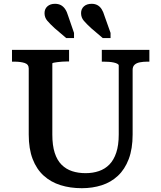

<svg xmlns="http://www.w3.org/2000/svg" viewBox="-20 -972 848 1009"><path d="M529 -889 561 -799V-772H520L459 -824Q435 -846 420.5 -863Q406 -880 406 -903Q406 -925 421 -938.5Q436 -952 462 -952Q479 -952 492 -945Q505 -938 514 -924Q523 -910 529 -889ZM338 -889 369 -799V-772H328L267 -824Q243 -846 228.5 -863Q214 -880 214 -903Q214 -925 229 -938.5Q244 -952 269 -952Q287 -952 300 -945Q313 -938 322.5 -924Q332 -910 338 -889ZM255 -265Q255 -208 267.5 -169Q280 -130 303.5 -106.5Q327 -83 359 -72.5Q391 -62 430 -62Q468 -62 500 -73Q532 -84 555 -107.5Q578 -131 591 -170Q604 -209 604 -265V-628Q604 -633 596.5 -637Q589 -641 577.5 -643.5Q566 -646 552 -647Q538 -648 524 -648H515V-710H765V-648H754Q733 -648 715 -644.5Q697 -641 687 -631.5Q677 -622 677 -605V-265Q677 -190 656.5 -136Q636 -82 599.5 -48Q563 -14 514.5 1.5Q466 17 410 17Q349 17 298 1Q247 -15 209.5 -49Q172 -83 151.5 -136.5Q131 -190 131 -265V-612Q131 -634 109.5 -641Q88 -648 54 -648H43V-710H343V-649H334Q321 -649 307 -648Q293 -647 281.5 -645.5Q270 -644 262.5 -642.5Q255 -641 255 -638Z"/></svg>

Font: Roboto Serif 20pt Medium
Style: Regular
Weight: 500
Version: Version 1.008